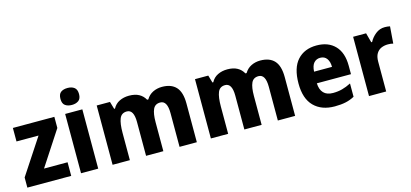

<svg xmlns="http://www.w3.org/2000/svg" viewBox="-65 -1238 3673 1717"><g transform="rotate(-15 1771.5 -379.0)"><path d="M428 0H22V-94L239 -424H35V-549H419V-446L210 -126H428Z M599 -768Q637 -768 661 -750Q685 -732 685 -689Q685 -646 660.5 -628.5Q636 -611 599 -611Q561 -611 537 -628.5Q513 -646 513 -689Q513 -733 536.5 -750.5Q560 -768 599 -768ZM678 -549V0H519V-549Z M1417 -559Q1503 -559 1547 -511Q1591 -463 1591 -359V0H1431V-312Q1431 -428 1366 -428Q1318 -428 1299.5 -387.5Q1281 -347 1281 -268V0H1121V-313Q1121 -428 1057 -428Q1007 -428 989 -383.5Q971 -339 971 -252V0H811V-549H934L954 -480H962Q983 -520 1022.5 -539.5Q1062 -559 1112 -559Q1167 -559 1203.5 -539Q1240 -519 1260 -482H1271Q1294 -521 1332.5 -540Q1371 -559 1417 -559Z M2327 -559Q2413 -559 2457 -511Q2501 -463 2501 -359V0H2341V-312Q2341 -428 2276 -428Q2228 -428 2209.5 -387.5Q2191 -347 2191 -268V0H2031V-313Q2031 -428 1967 -428Q1917 -428 1899 -383.5Q1881 -339 1881 -252V0H1721V-549H1844L1864 -480H1872Q1893 -520 1932.5 -539.5Q1972 -559 2022 -559Q2077 -559 2113.5 -539Q2150 -519 2170 -482H2181Q2204 -521 2242.5 -540Q2281 -559 2327 -559Z M2848 -559Q2956 -559 3018 -494.5Q3080 -430 3080 -309V-231H2764Q2766 -173 2795.5 -141.5Q2825 -110 2882 -110Q2928 -110 2967.5 -120.5Q3007 -131 3050 -153V-30Q3012 -9 2968.5 0.5Q2925 10 2867 10Q2745 10 2675 -60.5Q2605 -131 2605 -271Q2605 -415 2670 -487Q2735 -559 2848 -559ZM2851 -444Q2816 -444 2793 -419Q2770 -394 2767 -338H2933Q2933 -386 2912 -415Q2891 -444 2851 -444Z M3480 -559Q3505 -559 3528 -554L3516 -397Q3498 -403 3468 -403Q3434 -403 3406 -391Q3378 -379 3361 -351Q3344 -323 3344 -277V0H3185V-549H3305L3329 -460H3337Q3357 -499 3394.5 -529Q3432 -559 3480 -559Z"/></g></svg>

Font: Noto Sans Tamil SemiCondensed ExtraBold
Style: Regular
Weight: 800
Width: 4
Designer: Jelle Bosma - Monotype Design Team
Foundry: Monotype Imaging Inc.
Version: Version 2.004; ttfautohint (v1.8.4.7-5d5b)